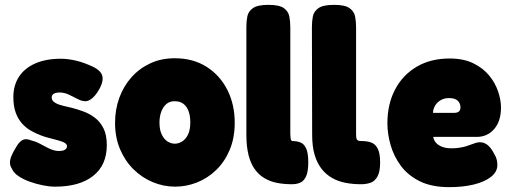

<svg xmlns="http://www.w3.org/2000/svg" viewBox="-20 -751 2099 791"><path d="M207 18Q184 18 156.5 12.5Q129 7 102.5 -2.5Q76 -12 56 -25.5Q36 -39 29 -56Q21 -68 21 -81Q21 -94 27.5 -109.5Q34 -125 46 -144Q58 -166 72.5 -174Q87 -182 110 -172Q124 -169 137.5 -162.5Q151 -156 165 -148Q179 -140 193.5 -134.5Q208 -129 223 -129Q240 -129 248 -134.5Q256 -140 256 -148Q256 -155 250 -160Q244 -165 233.5 -168.5Q223 -172 209.5 -175.5Q196 -179 180.5 -183Q165 -187 149 -193Q128 -201 107.5 -212.5Q87 -224 70.5 -242.5Q54 -261 44.5 -287.5Q35 -314 35 -351Q35 -399 58 -434.5Q81 -470 125 -489.5Q169 -509 231 -509Q245 -509 261 -507Q277 -505 294 -501Q311 -497 328.5 -490.5Q346 -484 363 -476Q400 -458 402.5 -432.5Q405 -407 382 -372Q370 -354 357 -344Q344 -334 332 -334Q317 -334 300 -343Q283 -352 264 -361Q245 -370 225 -370Q215 -370 207.5 -367.5Q200 -365 196.5 -360.5Q193 -356 193 -350Q193 -340 199.5 -333.5Q206 -327 217 -322.5Q228 -318 243 -314.5Q258 -311 275 -307Q299 -301 324.5 -291.5Q350 -282 371.5 -265.5Q393 -249 406.5 -222Q420 -195 420 -153Q420 -71 364 -26.5Q308 18 207 18Z M702 18Q654 18 609.5 -0.5Q565 -19 530 -53.5Q495 -88 474.5 -136.5Q454 -185 454 -245Q454 -300 471.5 -348Q489 -396 521.5 -432.5Q554 -469 599 -490Q644 -511 700 -511Q776 -511 831.5 -475.5Q887 -440 917 -380Q947 -320 947 -246Q947 -183 926.5 -134Q906 -85 871 -51Q836 -17 792 0.5Q748 18 702 18ZM700 -159Q715 -159 730 -168Q745 -177 754.5 -196.5Q764 -216 764 -247Q764 -273 757 -292.5Q750 -312 736 -323Q722 -334 699 -334Q679 -334 665.5 -322.5Q652 -311 644.5 -291Q637 -271 637 -246Q637 -216 646.5 -196.5Q656 -177 670.5 -168Q685 -159 700 -159Z M1467 8Q1433 8 1402.5 2Q1372 -4 1347 -18.5Q1322 -33 1304 -56.5Q1286 -80 1276 -114Q1266 -148 1266 -197L1265 -640Q1265 -663 1269 -683.5Q1273 -704 1292 -717.5Q1311 -731 1357 -731Q1401 -731 1420 -717.5Q1439 -704 1443 -683Q1447 -662 1447 -639V-200Q1447 -192 1447.5 -186.5Q1448 -181 1450 -177Q1452 -173 1456.5 -171.5Q1461 -170 1469 -170Q1492 -170 1509 -164Q1526 -158 1536 -139Q1546 -120 1546 -82Q1546 -44 1535.5 -24.5Q1525 -5 1507.5 1.5Q1490 8 1467 8ZM1183 8Q1150 8 1121.5 2.5Q1093 -3 1069.5 -17Q1046 -31 1029.5 -54Q1013 -77 1004 -112Q995 -147 995 -197V-640Q995 -663 999 -683.5Q1003 -704 1022 -717.5Q1041 -731 1086 -731Q1131 -731 1149.5 -717.5Q1168 -704 1172 -683Q1176 -662 1176 -639V-200Q1176 -190 1177 -183Q1178 -176 1180 -173Q1182 -170 1184 -170Q1203 -170 1218 -164Q1233 -158 1241.5 -139Q1250 -120 1250 -82Q1250 -44 1241 -24.5Q1232 -5 1217 1.5Q1202 8 1183 8Z M1831 20Q1758 20 1709 -4.5Q1660 -29 1631 -68.5Q1602 -108 1589 -154Q1576 -200 1576 -243Q1576 -322 1607.5 -382Q1639 -442 1696.5 -476Q1754 -510 1832 -510Q1890 -510 1930.5 -490Q1971 -470 1996 -439Q2021 -408 2032.5 -373Q2044 -338 2044 -308Q2044 -252 2016 -219.5Q1988 -187 1944 -187H1765Q1767 -173 1776.5 -162.5Q1786 -152 1802 -146Q1818 -140 1839 -140Q1858 -140 1873.5 -142.5Q1889 -145 1900.5 -148.5Q1912 -152 1922 -156Q1932 -160 1940.5 -162.5Q1949 -165 1957 -165Q1975 -165 1989.5 -153Q2004 -141 2016 -117Q2024 -104 2026.5 -93Q2029 -82 2029 -71Q2029 -43 2003 -22.5Q1977 -2 1932.5 9Q1888 20 1831 20ZM1764 -286H1850Q1864 -286 1870.5 -291.5Q1877 -297 1877 -308Q1877 -320 1871.5 -329Q1866 -338 1855.5 -342.5Q1845 -347 1830 -347Q1810 -347 1795 -338Q1780 -329 1772 -315Q1764 -301 1764 -286Z"/></svg>

Font: Fredoka SemiCondensed
Style: Bold
Weight: 700
Width: 4
Designer: Ben Nathan
Foundry: Milena B. Brandão, Ben Nathan
Version: Version 2.001